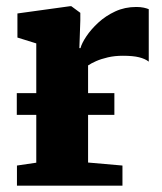

<svg xmlns="http://www.w3.org/2000/svg" viewBox="-20 -586 510 606"><path d="M33.5 0V-63.5L94.5 -72.5V-449L35 -467.5V-543.5L201.5 -566.5H205L233.5 -545.5V-521.5L230.5 -434H234Q238 -449.5 252.5 -471.2Q267 -493 290.2 -514.5Q313.5 -536 343.8 -550Q374 -564 410 -564Q423.5 -564 433.8 -561.8Q444 -559.5 449.5 -557V-391.5Q438 -400.5 419 -405.2Q400 -410 368 -410Q342 -410 320.5 -405Q299 -400 283.2 -393Q267.5 -386 258 -379.5V-73L366.5 -63.5V0ZM341 -292V-223.5H33V-292Z"/></svg>

Font: Merriweather 24pt Black
Style: Regular
Weight: 900
Designer: Eben Sorkin
Foundry: Eben Sorkin
Version: Version 2.100